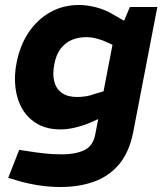

<svg xmlns="http://www.w3.org/2000/svg" viewBox="-20 -541 665 770"><path d="M223 209Q178 209 133.5 202Q89 195 49 183L13 172L57 60L90 65Q120 70 155.5 74Q191 78 230 78Q282 78 317.5 61.5Q353 45 362 -2L438 -397L463 -423L501 -513H611L514 -10Q498 70 457.5 118Q417 166 357 187.5Q297 209 223 209ZM223 -22Q169 -22 131 -43.5Q93 -65 70.5 -102.5Q48 -140 42 -189Q36 -238 47 -292Q61 -361 95.5 -412Q130 -463 181.5 -492Q233 -521 297 -521Q329 -521 366 -511.5Q403 -502 439 -480L489 -451L443 -356L399 -376Q381 -383 363 -387.5Q345 -392 327 -392Q293 -392 267 -380.5Q241 -369 223 -345.5Q205 -322 198 -284Q190 -244 197.5 -214.5Q205 -185 228 -168.5Q251 -152 289 -152Q307 -152 325.5 -155Q344 -158 362 -165L396 -175L419 -84L353 -54Q320 -39 286 -30.5Q252 -22 223 -22Z"/></svg>

Font: REM SemiBold
Style: Italic
Weight: 600
Italic angle: -11°
Designer: Octavio Pardo
Foundry: Ashler Design
Version: Version 1.005;gftools[0.9.28]